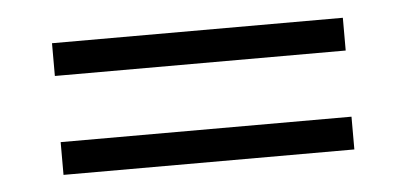

<svg xmlns="http://www.w3.org/2000/svg" viewBox="-29 -431 619 292"><g transform="rotate(-5 280.0 -284.5)"><path d="M58 -335V-385H502V-335ZM58 -184V-234H502V-184Z"/></g></svg>

Font: Baskervville SemiBold
Style: Regular
Weight: 600
Version: Version 1.100